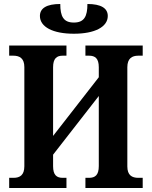

<svg xmlns="http://www.w3.org/2000/svg" viewBox="-20 -942 761 962"><path d="M350 -773C455 -773 520 -807 520 -862C520 -901 486 -922 418 -922C418 -860 402 -829 350 -829C298 -829 282 -860 282 -922C214 -922 180 -901 180 -862C180 -807 245 -773 350 -773ZM26 0H313V-51H294C264 -51 246 -65 246 -109V-167L475 -461V-110C475 -65 457 -51 426 -51H408V0H695V-51H673C641 -51 618 -64 618 -108V-605C618 -649 641 -663 673 -663H695V-714H408V-663H426C457 -663 475 -649 475 -605V-555L246 -261V-605C246 -649 264 -663 294 -663H313V-714H26V-663H47C79 -663 102 -649 102 -606V-109C102 -65 80 -51 48 -51H26Z"/></svg>

Font: Noto Serif Condensed
Style: Bold
Weight: 700
Width: 3
Designer: Monotype Design Team
Foundry: Monotype Imaging Inc.
Version: Version 2.015